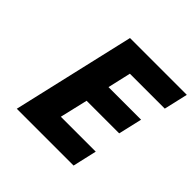

<svg xmlns="http://www.w3.org/2000/svg" viewBox="-179 -884 1054 1054"><g transform="rotate(45 348.0 -357.0)"><path d="M563 -140 531 0H90L255 -714H696L664 -575H393L362 -440H615L583 -302H330L292 -140Z"/></g></svg>

Font: Passageway
Style: BdIt
Weight: 700
Foundry: Ascender Corporation
Version: Version 1.11